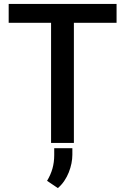

<svg xmlns="http://www.w3.org/2000/svg" viewBox="-20 -731 640 982"><path d="M576.2 -614.3H357.9V0H241.2V-614.3H24.4V-710.9H576.2ZM350.1 60.5Q350.1 81.5 345.5 104.7Q340.8 127.9 331.8 150.6Q322.8 173.3 308.8 194.1Q294.9 214.8 275.9 231L220.7 193.8Q239.3 163.1 248.3 131.1Q257.3 99.1 257.3 62V26.9H350.1Z"/></svg>

Font: Roboto Mono
Style: Regular
Weight: 500
Designer: Google
Version: Version 2.000986; 2015; ttfautohint (v1.3)